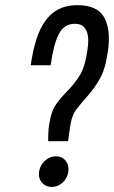

<svg xmlns="http://www.w3.org/2000/svg" viewBox="-20 -719 449 756"><path d="M248 -163 256.1 -220.4Q262.4 -265.3 282.6 -290.9Q302.7 -316.4 326.7 -343.2Q350.7 -370 373.1 -408.7Q395.4 -447.4 405.1 -519Q417 -601.7 390.4 -650.2Q363.9 -698.7 283.9 -698.7Q242.6 -698.7 211.8 -683.3Q181 -667.9 159.1 -637.7Q137.1 -607.6 123.1 -563.4Q109.1 -519.3 101 -462.1H179.4Q191 -545 211.7 -585.1Q232.4 -625.3 274.1 -625.3Q296.3 -625.3 307.5 -615.4Q318.7 -605.4 323.2 -590.4Q327.7 -575.3 327.4 -557Q327 -538.7 324.3 -522.7Q314.9 -454.3 292.9 -420.3Q270.9 -386.3 246.7 -362Q222.6 -337.7 201.8 -309.7Q181 -281.7 172.9 -224.9Q170.9 -211 170.1 -188.7Q169.4 -166.4 169.7 -163ZM183.6 17.1Q207.9 17.1 226.6 -0.1Q245.4 -17.3 249 -43.1Q252.6 -68.4 238.4 -86Q224.3 -103.6 200 -103.6Q176.4 -103.6 156.9 -86Q137.4 -68.4 133.9 -43.1Q130.3 -17.3 145.1 -0.1Q160 17.1 183.6 17.1Z"/></svg>

Font: Secuela ExtLt
Style: Italic
Weight: 200
Italic angle: -8°
Designer: Fernando Haro
Foundry: deFharo
Version: Version 1.704